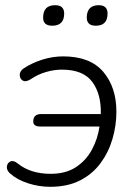

<svg xmlns="http://www.w3.org/2000/svg" viewBox="-20 -711 520 739"><path d="M173 8Q130 8 88 -5.5Q46 -19 18 -44Q5 -56 6.5 -70Q8 -84 20 -89.5Q32 -95 48 -82Q97 -42 175 -42Q233 -42 272 -67.5Q311 -93 333.5 -134.5Q356 -176 363 -224H135Q107 -224 108 -245Q109 -272 138 -272H368Q370 -349 335 -396Q300 -443 218 -443Q189 -443 157.5 -434Q126 -425 98 -406Q79 -394 67.5 -401Q56 -408 56 -422.5Q56 -437 70 -447Q103 -469 143 -481.5Q183 -494 223 -494Q327 -494 377.5 -434.5Q428 -375 428 -281Q428 -228 413 -176.5Q398 -125 367 -83Q336 -41 288 -16.5Q240 8 173 8ZM349 -612Q314 -612 314 -643Q314 -691 360 -691Q394 -691 394 -659Q394 -612 349 -612ZM181 -612Q146 -612 146 -643Q146 -691 192 -691Q227 -691 227 -659Q227 -612 181 -612Z"/></svg>

Font: Nunito Light
Style: Italic
Weight: 300
Italic angle: -9°
Designer: Vernon Adams
Foundry: Vernon Adams
Version: Version 3.601; ttfautohint (v1.8.2.53-6de2)